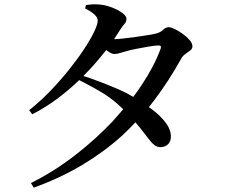

<svg xmlns="http://www.w3.org/2000/svg" viewBox="-20 -807 1040 882"><path d="M114 -301Q160 -337 205.5 -383.5Q251 -430 291.5 -480Q332 -530 363 -576.5Q394 -623 411.5 -659Q429 -695 429 -713Q429 -727 412.5 -741.5Q396 -756 371 -768L375 -784Q389 -786 404.5 -787Q420 -788 440 -786Q468 -783 496 -772Q524 -761 542.5 -747Q561 -733 561 -721Q561 -707 552.5 -698Q544 -689 531 -669Q518 -648 504 -627Q519 -627 545 -630Q574 -633 605 -637.5Q636 -642 661.5 -646Q687 -650 697 -653Q717 -658 729 -670Q741 -682 756 -682Q766 -682 784 -673Q802 -664 820 -651Q838 -638 851 -623Q864 -608 864 -594Q864 -583 853.5 -575Q843 -567 831 -558.5Q819 -550 812 -537Q756 -436 689 -347Q677 -331 664 -315Q674 -308 683 -301Q719 -273 741.5 -243Q764 -213 765 -183Q766 -159 753 -145.5Q740 -132 719 -131Q702 -131 689.5 -140.5Q677 -150 662 -170Q647 -190 624 -219Q614 -231 602 -245Q573 -214 541 -184Q459 -110 359 -50Q259 10 135 55L122 34Q228 -19 322.5 -92Q417 -165 496 -248Q522 -277 546 -305Q505 -346 458 -376Q404 -409 344 -439Q299 -396 249 -358Q191 -314 128 -282ZM592 -362Q613 -389 631 -417Q688 -502 717 -581Q721 -590 718 -595Q715 -599 706 -598Q691 -598 662.5 -593Q634 -588 605.5 -582.5Q577 -577 561 -572Q545 -568 531.5 -563.5Q518 -559 505 -559Q493 -559 475 -572Q471 -575 468 -577Q461 -569 455 -561Q413 -508 363 -458Q398 -447 437 -432Q482 -415 526 -396Q562 -380 592 -362Z"/></svg>

Font: Early Summer Mincho SemiBold
Style: Regular
Weight: 600
Designer: GuiWonder
Version: Version 1.002